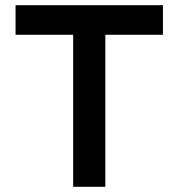

<svg xmlns="http://www.w3.org/2000/svg" viewBox="-20 -720 688 740"><path d="M262 -586V0H386V-586H608V-700H40V-586Z"/></svg>

Font: Mission Medium
Style: Regular
Weight: 500
Version: Version 1.000;FEAKit 1.0